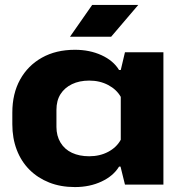

<svg xmlns="http://www.w3.org/2000/svg" viewBox="-20 -749 731 779"><path d="M284 10Q226 10 179.5 -8.5Q133 -27 99.5 -60.5Q66 -94 48 -141Q30 -188 30 -245V-292Q30 -369 61.5 -426Q93 -483 150 -515Q207 -547 284 -547Q344 -547 392 -525Q440 -503 463 -465H470L487 -537H643V0H487L469 -73H463Q440 -35 392 -12.5Q344 10 284 10ZM342 -115Q385 -115 419 -133Q453 -151 470 -182V-356Q453 -386 419 -404Q385 -422 342 -422Q302 -422 272 -407.5Q242 -393 225.5 -367Q209 -341 209 -303V-234Q209 -198 225.5 -170.5Q242 -143 272 -129Q302 -115 342 -115ZM264 -600 354 -729H541L431 -600Z"/></svg>

Font: Hubot Sans SemiExpanded
Style: Bold
Weight: 700
Width: 6
Designer: Deni Anggara
Foundry: GitHub, Inc., Subsidiary of Microsoft Corporation
Version: Version 2.000